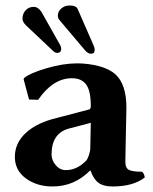

<svg xmlns="http://www.w3.org/2000/svg" viewBox="-20 -670 556 700"><path d="M311 -222.2 231 -201.2Q168 -184.1 168 -106.9Q168 -85.9 183.1 -67.9Q198.2 -49.8 220.2 -49.8Q260.3 -49.8 293.9 -84Q298.8 -88.9 304 -104Q309.1 -119.1 309.1 -128.9ZM437 -80.1Q437 -57.1 450.4 -50.5Q463.9 -43.9 498 -43.9Q505.9 -37.1 507.8 -22.9Q464.8 10.3 389.2 9.8Q356.9 9.8 338.9 -3.7Q320.8 -17.1 310.1 -47.9H308.1Q250 10.3 170.9 9.8Q114.7 9.8 74.5 -19.5Q34.2 -48.8 34.2 -98.1Q34.2 -148.9 74.7 -186Q115.2 -223.1 188 -240.2L305.2 -271Q311 -272.9 311 -283.2Q311 -339.4 293.9 -362.1Q276.9 -384.8 242.2 -384.8Q173.3 -384.8 119.1 -306.2L85.9 -307.1L65.9 -381.8L68.8 -386.2Q88.9 -403.3 149.4 -421.1Q210 -439 261.2 -439Q301.3 -439 340.1 -429Q378.9 -418.9 400.9 -398.9Q440.9 -362.8 440.9 -276.9Q440.9 -273.9 439 -185.5Q437 -97.2 437 -80.1ZM62 -602.1Q62 -589.8 75.2 -577.1L172.9 -484.9Q180.7 -477.1 188 -477.1Q203.1 -477.1 203.1 -492.2Q203.1 -499 199.2 -505.9L130.9 -627Q118.7 -645 103 -645Q85 -645 73.5 -632.6Q62 -620.1 62 -602.1ZM190.9 -613.8Q190.9 -604 195.8 -598.1L288.1 -488.8Q300.3 -473.6 312 -474.1Q325.2 -474.1 325.2 -488.8Q325.2 -495.6 321.8 -502.9L263.2 -637.2Q257.3 -650.4 232.9 -649.9Q215.8 -649.9 203.4 -638.9Q190.9 -627.9 190.9 -613.8Z"/></svg>

Font: Linux Biolinum
Style: Bold
Weight: 700
Designer: Philipp H. Poll
Foundry: Philipp H. Poll
Version: Version 1.3.2 ; ttfautohint (v0.9)